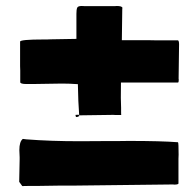

<svg xmlns="http://www.w3.org/2000/svg" viewBox="-20 -607 658 644"><path d="M188 -326.7 91.3 -325.2H68.8Q47.9 -325.2 47.9 -331.5V-371.1L47.4 -384.8V-467.3Q47.4 -474.6 125.5 -474.6H137.2L149.9 -475.1L236.3 -476.6V-560.5Q236.3 -574.7 238.8 -580.8Q241.2 -586.9 253.9 -586.9L264.6 -586.4H365.2L371.6 -586.9Q387.7 -586.9 390.6 -581.5L390.1 -576.2L388.7 -472.2H476.6L503.9 -471.7H577.1Q580.6 -469.7 580.6 -458.5L579.1 -343.3L579.6 -338.9Q579.6 -330.1 576.7 -330.1H385.7L385.3 -278.3Q386.2 -257.8 386.2 -245.6V-233.4Q386.2 -221.2 386.7 -221.2H367.7L359.9 -221.7L251.5 -220.2H245.6Q242.2 -263.7 241.2 -324.7Q212.9 -326.7 188 -326.7ZM243.7 -222.2 246.1 -217.8Q240.2 -214.4 236.8 -214.4Q233.4 -214.4 233.4 -221.7ZM45.9 -79.6 44.9 -103.5Q44.9 -132.3 56.6 -141.1L68.4 -139.6Q149.4 -133.3 247.6 -133.3L329.6 -133.8H371.1L412.1 -134.3Q521 -134.3 577.1 -129.9Q579.1 -127.9 579.1 -88.4L578.6 -74.7V8.8Q576.7 12.2 564.5 12.2L560.1 11.7L221.2 15.6H175.8L109.9 16.6H80.1Q62 16.6 54.7 17.1L44.4 2.9L45.9 -72.8Z"/></svg>

Font: Bowlby One
Style: Regular
Weight: 400
Designer: vernon adams
Foundry: vernon adams
Version: Version 1.000